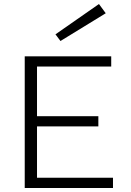

<svg xmlns="http://www.w3.org/2000/svg" viewBox="-20 -935 654 955"><path d="M255.9 -764.2 472.2 -915 505.9 -869.1 280.8 -731ZM103 -654.8H533.2V-604H164.1V-356.9H469.2V-306.2H164.1V-50.8H542V0H103Z"/></svg>

Font: IntelOne Mono Light
Style: Regular
Weight: 300
Designer: Fred Shallcrass
Foundry: Frere-Jones Type LLC
Version: Version 1.200;hotconv 1.1.0;makeotfexe 2.6.0;FJTRelease1.2